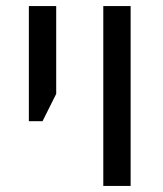

<svg xmlns="http://www.w3.org/2000/svg" viewBox="-20 -612 535 632"><path d="M320 0V-592H410V0ZM75 -213V-592H165V-303L120 -213Z"/></svg>

Font: Noto Sans Living
Style: Regular
Weight: 400
Designer: Monotype Design Team
Foundry: Monotype Imaging Inc.
Version: Version 2.013; ttfautohint (v1.8.4.7-5d5b)